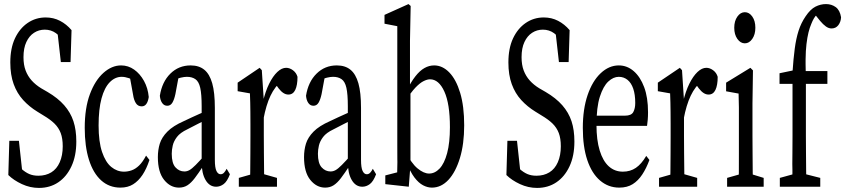

<svg xmlns="http://www.w3.org/2000/svg" viewBox="-20 -920 4164 946"><path d="M171.9 5.9Q128.4 5.9 87.9 -12.9Q47.4 -31.7 21 -57.6L25.9 -226.1H73.2L93.3 -41L42.5 -74.2V-132.3Q66.4 -105.5 85.7 -88.1Q105 -70.8 124.3 -62.5Q143.6 -54.2 168.9 -54.2Q205.6 -54.2 232.7 -70.8Q259.8 -87.4 274.4 -120.8Q289.1 -154.3 289.1 -199.2Q289.1 -237.8 279.1 -264.4Q269 -291 248.3 -311.3Q227.5 -331.5 194.3 -351.1L163.6 -370.1Q124.5 -394 94.2 -427Q64 -460 47.4 -505.4Q30.8 -550.8 30.8 -612.3Q30.8 -682.1 53.7 -731Q76.7 -779.8 116.2 -806.9Q155.8 -834 205.1 -834Q243.7 -834 275.6 -817.4Q307.6 -800.8 332.5 -771.5L327.6 -614.3H279.8L259.3 -795.9L309.1 -755.9V-695.8Q279.8 -739.3 255.6 -756.6Q231.4 -773.9 200.7 -773.9Q171.4 -773.9 147.7 -758.5Q124 -743.2 109.9 -713.1Q95.7 -683.1 95.7 -638.2Q95.7 -600.6 106.2 -572.8Q116.7 -544.9 136.2 -523.2Q155.8 -501.5 183.1 -484.9L214.4 -466.8Q265.1 -437 296.4 -401.4Q327.6 -365.7 341.8 -322.8Q356 -279.8 356 -222.7Q356 -151.9 332 -100.6Q308.1 -49.3 267.1 -21.7Q226.1 5.9 171.9 5.9Z M573.2 4.4Q518.1 4.4 478.5 -31.2Q439 -66.9 418.2 -133.1Q397.5 -199.2 397.5 -290Q397.5 -387.7 422.9 -455.8Q448.2 -523.9 489.5 -560.8Q530.8 -597.7 576.7 -597.7Q611.8 -597.7 640.9 -577.1Q669.9 -556.6 689.5 -521.2Q709 -485.8 712.9 -441.9Q709.5 -419.4 700.9 -407.7Q692.4 -396 678.2 -396Q659.2 -396 649.2 -412.1Q639.2 -428.2 635.7 -453.1L616.7 -557.6L653.8 -511.7Q634.8 -528.3 615.2 -534.9Q595.7 -541.5 579.6 -541.5Q546.9 -541.5 520.8 -514.9Q494.6 -488.3 480.2 -435.1Q465.8 -381.8 465.8 -301.8Q465.8 -221.7 482.9 -171.1Q500 -120.6 528.3 -97.4Q556.6 -74.2 590.8 -74.2Q609.9 -74.2 628.7 -80.8Q647.5 -87.4 665.3 -104.5Q683.1 -121.6 699.7 -153.3L716.3 -131.8Q702.1 -88.4 682.1 -58.3Q662.1 -28.3 636 -12Q609.9 4.4 573.2 4.4Z M861.8 4.4Q819.3 4.4 788.6 -33.7Q757.8 -71.8 757.8 -146Q757.8 -181.2 767.3 -212.2Q776.9 -243.2 804.7 -271.5Q832.5 -299.8 885.7 -323.2Q905.8 -333 926.3 -342.3Q946.8 -351.6 966.3 -360.4Q985.8 -369.1 1005.9 -377.4V-334Q979 -322.3 953.9 -309.1Q928.7 -295.9 902.8 -282.7Q867.7 -266.1 851.8 -245.1Q835.9 -224.1 831.1 -202.9Q826.2 -181.6 826.2 -162.6Q826.2 -115.7 844.5 -95.5Q862.8 -75.2 888.7 -75.2Q901.4 -75.2 913.3 -81.8Q925.3 -88.4 944.1 -107.2Q962.9 -126 994.1 -161.6L1004.4 -101.6H981Q957.5 -65.9 939.7 -42.5Q921.9 -19 903.8 -7.3Q885.7 4.4 861.8 4.4ZM1044.9 0Q1012.2 0 992.9 -33Q973.6 -65.9 973.6 -120.6V-126.5V-396.5Q973.6 -455.6 966.6 -487.1Q959.5 -518.6 942.6 -530Q925.8 -541.5 900.9 -541.5Q888.2 -541.5 870.8 -537.4Q853.5 -533.2 831.1 -521L863.3 -559.1L844.2 -456.5Q838.4 -429.2 829.3 -414.1Q820.3 -398.9 804.2 -398.9Q788.6 -398.9 779.1 -412.4Q769.5 -425.8 767.6 -448.2Q778.3 -516.6 819.3 -557.1Q860.4 -597.7 919.4 -597.7Q960.4 -597.7 986.6 -576.4Q1012.7 -555.2 1025.6 -509.8Q1038.6 -464.4 1038.6 -388.2V-132.3Q1038.6 -93.8 1046.4 -77.6Q1054.2 -61.5 1066.9 -61.5Q1076.7 -61.5 1083.7 -69.1Q1090.8 -76.7 1096.7 -88.4L1112.8 -61.5Q1099.6 -26.4 1082.3 -13.2Q1064.9 0 1044.9 0Z M1156.7 0V-43.5L1240.7 -67.4H1260.7L1344.7 -43.5V0ZM1211.4 0Q1212.4 -27.3 1212.9 -72.8Q1213.4 -118.2 1213.6 -166.5Q1213.9 -214.8 1213.9 -252.4V-310.1Q1213.9 -343.3 1213.6 -367.9Q1213.4 -392.6 1212.9 -414.3Q1212.4 -436 1211.4 -460L1150.9 -470.7V-512.7L1259.3 -585.9L1270 -574.2L1279.8 -424.3V-421.9V-252.4Q1279.8 -214.8 1280.3 -166.5Q1280.8 -118.2 1281.2 -73.2Q1281.7 -28.3 1282.2 0ZM1278.3 -334 1266.6 -416H1274.9Q1287.6 -470.2 1306.2 -507.6Q1324.7 -544.9 1346.4 -565.4Q1368.2 -585.9 1389.6 -585.9Q1407.2 -585.9 1423.6 -573.7Q1439.9 -561.5 1445.8 -541.5Q1445.8 -500 1434.8 -477.1Q1423.8 -454.1 1400.9 -454.1Q1388.2 -454.1 1376.5 -461.7Q1364.7 -469.2 1353 -484.4L1332.5 -512.7L1370.1 -523.4Q1334.5 -494.1 1312.7 -448.2Q1291 -402.3 1278.3 -334Z M1582 4.4Q1539.6 4.4 1508.8 -33.7Q1478 -71.8 1478 -146Q1478 -181.2 1487.5 -212.2Q1497.1 -243.2 1524.9 -271.5Q1552.7 -299.8 1606 -323.2Q1626 -333 1646.5 -342.3Q1667 -351.6 1686.5 -360.4Q1706.1 -369.1 1726.1 -377.4V-334Q1699.2 -322.3 1674.1 -309.1Q1648.9 -295.9 1623 -282.7Q1587.9 -266.1 1572 -245.1Q1556.2 -224.1 1551.3 -202.9Q1546.4 -181.6 1546.4 -162.6Q1546.4 -115.7 1564.7 -95.5Q1583 -75.2 1608.9 -75.2Q1621.6 -75.2 1633.5 -81.8Q1645.5 -88.4 1664.3 -107.2Q1683.1 -126 1714.4 -161.6L1724.6 -101.6H1701.2Q1677.7 -65.9 1659.9 -42.5Q1642.1 -19 1624 -7.3Q1606 4.4 1582 4.4ZM1765.1 0Q1732.4 0 1713.1 -33Q1693.8 -65.9 1693.8 -120.6V-126.5V-396.5Q1693.8 -455.6 1686.8 -487.1Q1679.7 -518.6 1662.8 -530Q1646 -541.5 1621.1 -541.5Q1608.4 -541.5 1591.1 -537.4Q1573.7 -533.2 1551.3 -521L1583.5 -559.1L1564.5 -456.5Q1558.6 -429.2 1549.6 -414.1Q1540.5 -398.9 1524.4 -398.9Q1508.8 -398.9 1499.3 -412.4Q1489.7 -425.8 1487.8 -448.2Q1498.5 -516.6 1539.6 -557.1Q1580.6 -597.7 1639.6 -597.7Q1680.7 -597.7 1706.8 -576.4Q1732.9 -555.2 1745.8 -509.8Q1758.8 -464.4 1758.8 -388.2V-132.3Q1758.8 -93.8 1766.6 -77.6Q1774.4 -61.5 1787.1 -61.5Q1796.9 -61.5 1804 -69.1Q1811 -76.7 1816.9 -88.4L1833 -61.5Q1819.8 -26.4 1802.5 -13.2Q1785.2 0 1765.1 0Z M1878.4 -12.7V-55.7L1937 -70.8Q1938 -94.7 1938 -122.1Q1938 -128.9 1937.7 -135.7Q1937.5 -142.6 1937.5 -204.1Q1937.5 -237.3 1937.5 -264.2V-791L1874.5 -803.2V-846.7L1992.7 -899.9L2003.4 -890.6L2000 -719.2V-490.7L2002.4 -476.1V-109.4V-107.4L1994.1 0ZM2107.9 4.4Q2086.4 4.4 2064.5 -7.1Q2042.5 -18.6 2021.7 -45.9Q2001 -73.2 1981.9 -124H1971.2L1977.5 -174.3Q2006.8 -115.2 2037.4 -90.1Q2067.9 -64.9 2094.2 -64.9Q2122.6 -64.9 2146 -89.6Q2169.4 -114.3 2183.1 -165.5Q2196.8 -216.8 2196.8 -293.5Q2196.8 -408.7 2169.4 -469Q2142.1 -529.3 2098.6 -529.3Q2085.4 -529.3 2067.4 -520.5Q2049.3 -511.7 2027.3 -488.8Q2005.4 -465.8 1977.5 -422.4L1970.2 -471.7H1982.9Q2004.4 -515.6 2026.4 -543.7Q2048.3 -571.8 2071.3 -584.7Q2094.2 -597.7 2119.1 -597.7Q2160.2 -597.7 2193.8 -563Q2227.5 -528.3 2247.3 -462.4Q2267.1 -396.5 2267.1 -302.7Q2267.1 -210.4 2246.1 -141.4Q2225.1 -72.3 2189.5 -33.9Q2153.8 4.4 2107.9 4.4Z M2626 5.9Q2582.5 5.9 2542 -12.9Q2501.5 -31.7 2475.1 -57.6L2480 -226.1H2527.3L2547.4 -41L2496.6 -74.2V-132.3Q2520.5 -105.5 2539.8 -88.1Q2559.1 -70.8 2578.4 -62.5Q2597.7 -54.2 2623 -54.2Q2659.7 -54.2 2686.8 -70.8Q2713.9 -87.4 2728.5 -120.8Q2743.2 -154.3 2743.2 -199.2Q2743.2 -237.8 2733.2 -264.4Q2723.1 -291 2702.4 -311.3Q2681.6 -331.5 2648.4 -351.1L2617.7 -370.1Q2578.6 -394 2548.3 -427Q2518.1 -460 2501.5 -505.4Q2484.9 -550.8 2484.9 -612.3Q2484.9 -682.1 2507.8 -731Q2530.8 -779.8 2570.3 -806.9Q2609.9 -834 2659.2 -834Q2697.8 -834 2729.7 -817.4Q2761.7 -800.8 2786.6 -771.5L2781.7 -614.3H2733.9L2713.4 -795.9L2763.2 -755.9V-695.8Q2733.9 -739.3 2709.7 -756.6Q2685.5 -773.9 2654.8 -773.9Q2625.5 -773.9 2601.8 -758.5Q2578.1 -743.2 2564 -713.1Q2549.8 -683.1 2549.8 -638.2Q2549.8 -600.6 2560.3 -572.8Q2570.8 -544.9 2590.3 -523.2Q2609.9 -501.5 2637.2 -484.9L2668.5 -466.8Q2719.2 -437 2750.5 -401.4Q2781.7 -365.7 2795.9 -322.8Q2810.1 -279.8 2810.1 -222.7Q2810.1 -151.9 2786.1 -100.6Q2762.2 -49.3 2721.2 -21.7Q2680.2 5.9 2626 5.9Z M3031.2 4.4Q2977.1 4.4 2936.3 -30.8Q2895.5 -65.9 2873.5 -131.6Q2851.6 -197.3 2851.6 -290Q2851.6 -382.3 2875.2 -451.7Q2898.9 -521 2939.7 -559.3Q2980.5 -597.7 3028.8 -597.7Q3069.8 -597.7 3102.3 -569.6Q3134.8 -541.5 3153.8 -490.7Q3172.9 -439.9 3172.9 -366.7Q3172.9 -346.7 3171.4 -329.1Q3169.9 -311.5 3168 -299.8H2881.3V-350.1H3059.1Q3090.8 -350.1 3100.3 -367.9Q3109.9 -385.7 3109.9 -412.6Q3109.9 -454.1 3100.1 -482.9Q3090.3 -511.7 3071.8 -526.6Q3053.2 -541.5 3028.8 -541.5Q3002 -541.5 2977.1 -518.3Q2952.1 -495.1 2935.5 -443.4Q2918.9 -391.6 2918.9 -304.2Q2918.9 -230 2934.8 -178.2Q2950.7 -126.5 2979.7 -100.3Q3008.8 -74.2 3048.8 -74.2Q3085.4 -74.2 3113 -93Q3140.6 -111.8 3164.1 -151.9L3179.7 -131.8Q3164.6 -90.8 3144.5 -60.3Q3124.5 -29.8 3097.4 -12.7Q3070.3 4.4 3031.2 4.4Z M3227.1 0V-43.5L3311 -67.4H3331.1L3415 -43.5V0ZM3281.7 0Q3282.7 -27.3 3283.2 -72.8Q3283.7 -118.2 3283.9 -166.5Q3284.2 -214.8 3284.2 -252.4V-310.1Q3284.2 -343.3 3283.9 -367.9Q3283.7 -392.6 3283.2 -414.3Q3282.7 -436 3281.7 -460L3221.2 -470.7V-512.7L3329.6 -585.9L3340.3 -574.2L3350.1 -424.3V-421.9V-252.4Q3350.1 -214.8 3350.6 -166.5Q3351.1 -118.2 3351.6 -73.2Q3352.1 -28.3 3352.5 0ZM3348.6 -334 3336.9 -416H3345.2Q3357.9 -470.2 3376.5 -507.6Q3395 -544.9 3416.7 -565.4Q3438.5 -585.9 3460 -585.9Q3477.5 -585.9 3493.9 -573.7Q3510.3 -561.5 3516.1 -541.5Q3516.1 -500 3505.1 -477.1Q3494.1 -454.1 3471.2 -454.1Q3458.5 -454.1 3446.8 -461.7Q3435.1 -469.2 3423.3 -484.4L3402.8 -512.7L3440.4 -523.4Q3404.8 -494.1 3383.1 -448.2Q3361.3 -402.3 3348.6 -334Z M3562.5 0V-43.5L3646.5 -67.4H3665L3742.7 -43.5V0ZM3619.1 0Q3620.1 -27.3 3620.4 -72.5Q3620.6 -117.7 3620.6 -166.3Q3620.6 -214.8 3620.6 -251.5V-308.1Q3620.6 -357.4 3620.6 -390.4Q3620.6 -423.3 3619.1 -459L3557.6 -470.2V-512.7L3677.2 -585.9L3689.9 -573.2L3687.5 -410.2V-251.5Q3687.5 -213.9 3688 -165.8Q3688.5 -117.7 3688.7 -72.5Q3689 -27.3 3689.9 0ZM3649.9 -706.5Q3628.4 -706.5 3613 -728.3Q3597.7 -750 3597.7 -783.2Q3597.7 -816.4 3613 -838.1Q3628.4 -859.9 3649.9 -859.9Q3671.4 -859.9 3686.5 -838.6Q3701.7 -817.4 3701.7 -783.2Q3701.7 -750 3686.5 -728.3Q3671.4 -706.5 3649.9 -706.5Z M3822.3 0V-43.5L3909.2 -67.4H3927.2L4021.5 -43.5V0ZM3883.3 0Q3884.3 -33.2 3884.3 -66.9Q3884.3 -84 3884.3 -84Q3883.8 -86.4 3883.8 -111.8Q3883.8 -140.1 3884.3 -168Q3884.8 -195.8 3884.8 -251.5V-506.8H3820.8V-559.1L3909.2 -577.6L3884.8 -558.1V-564.9Q3889.2 -630.9 3895.8 -680.4Q3902.3 -730 3914.6 -768.3Q3926.8 -806.6 3949.2 -839.4Q3972.7 -874.5 3997.8 -887.2Q4022.9 -899.9 4049.8 -899.9Q4077.1 -899.9 4097.7 -885Q4118.2 -870.1 4124 -835Q4123 -812.5 4110.6 -796.1Q4098.1 -779.8 4077.1 -779.8Q4063 -779.8 4049.3 -789.6Q4035.6 -799.3 4020.5 -817.4L3984.9 -861.8V-872.6H4040V-865.2Q4018.6 -860.4 4004.2 -847.2Q3989.7 -834 3977.5 -802.7Q3969.2 -783.7 3963.4 -759.8Q3957.5 -735.8 3953.6 -703.1Q3949.7 -671.4 3949.2 -626.5Q3949.2 -615.7 3949.2 -603.5Q3949.2 -566.9 3950.7 -521.5V-251.5Q3950.7 -210 3951.2 -168Q3951.7 -126 3951.9 -83.7Q3952.1 -41.5 3953.1 0ZM3917.5 -506.8V-569.8H4056.6V-506.8Z"/></svg>

Font: Scarab Serif
Style: Regular
Weight: 400
Designer: John Roberts
Foundry: Scarab
Version: 1.0